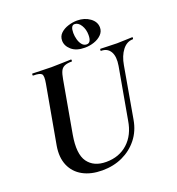

<svg xmlns="http://www.w3.org/2000/svg" viewBox="-147 -935 981 1067"><g transform="rotate(-20 343.5 -401.5)"><path d="M559 -501Q568 -554 551 -583.5Q534 -613 496 -613Q493 -613 494 -619Q495 -625 496 -625Q519 -625 542.5 -623.5Q566 -622 594 -622Q619 -622 642.5 -623.5Q666 -625 684 -625Q688 -625 687 -619Q686 -613 684 -613Q648 -613 622.5 -580Q597 -547 588 -494L535 -192Q524 -128 487.5 -82Q451 -36 397 -11Q343 14 277 14Q210 14 162.5 -12Q115 -38 94 -86.5Q73 -135 84 -201L146 -547Q154 -591 144 -602Q134 -613 95 -613Q91 -613 92 -619Q93 -625 94 -625Q118 -625 147 -623.5Q176 -622 207 -622Q242 -622 271.5 -623.5Q301 -625 323 -625Q325 -625 325 -619Q325 -613 323 -613Q295 -613 279.5 -606Q264 -599 256.5 -583Q249 -567 244 -538L189 -229Q170 -120 205 -71.5Q240 -23 313 -23Q390 -23 441 -69.5Q492 -116 505 -198ZM419 -660Q368 -660 340 -684.5Q312 -709 312 -740Q312 -766 330 -783Q348 -800 375 -808.5Q402 -817 428 -817Q472 -817 503.5 -794Q535 -771 535 -737Q535 -713 517.5 -695.5Q500 -678 473.5 -669Q447 -660 419 -660ZM434 -674Q461 -674 461 -720Q461 -753 445.5 -778Q430 -803 408 -803Q385 -803 385 -759Q385 -740 390.5 -720Q396 -700 407 -687Q418 -674 434 -674Z"/></g></svg>

Font: Cormorant
Style: Bold Italic
Weight: 700
Italic angle: -10°
Designer: Christian Thalmann (Catharsis Fonts)
Foundry: Catharsis Fonts
Version: Version 4.000